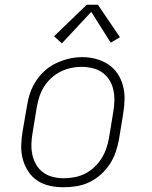

<svg xmlns="http://www.w3.org/2000/svg" viewBox="-20 -782 640 810"><path d="M248 8Q219 8 190.5 2Q162 -4 138.5 -19.5Q115 -35 99.5 -58.5Q84 -82 76.5 -109Q69 -136 69.5 -166Q70 -196 75 -226L94 -336Q98 -363 107 -389.5Q116 -416 132 -440.5Q148 -465 170 -484.5Q192 -504 218 -516Q244 -528 271.5 -534.5Q299 -541 327 -541Q356 -541 384.5 -533.5Q413 -526 436.5 -510.5Q460 -495 475.5 -472Q491 -449 498.5 -421.5Q506 -394 505.5 -364Q505 -334 500 -304L482 -194Q477 -167 468 -140.5Q459 -114 443 -89.5Q427 -65 405 -45.5Q383 -26 357 -13.5Q331 -1 303 3.5Q275 8 248 8ZM249 -30Q272 -30 295 -34.5Q318 -39 339 -49.5Q360 -60 378 -77Q396 -94 408.5 -114Q421 -134 428.5 -156Q436 -178 440 -201L458 -311Q462 -334 462.5 -358Q463 -382 458 -404Q453 -426 441 -445Q429 -464 411 -476.5Q393 -489 370 -494.5Q347 -500 323 -500Q301 -500 278.5 -495Q256 -490 235 -479.5Q214 -469 196 -452.5Q178 -436 165.5 -415.5Q153 -395 146 -373.5Q139 -352 135 -329L117 -219Q113 -196 112.5 -172.5Q112 -149 117 -127Q122 -105 133.5 -86Q145 -67 163 -54Q181 -41 203.5 -35.5Q226 -30 249 -30ZM241 -599 208 -629 346 -762H393L486 -625L447 -602L365 -732Z"/></svg>

Font: Iosevka Slab XLtExObl
Style: Regular
Weight: 200
Width: 7
Italic angle: -9°
Monospace: yes
Designer: Belleve Invis
Foundry: Belleve Invis
Version: Version 11.1.1; ttfautohint (v1.8.3)